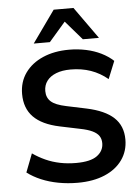

<svg xmlns="http://www.w3.org/2000/svg" viewBox="-62 -986 755 1044"><g transform="rotate(-5 315.5 -464.5)"><path d="M320 10Q265 10 214.5 0.5Q164 -9 121.5 -27Q79 -45 46 -70L85 -171Q118 -148 154.5 -131.5Q191 -115 232.5 -106.5Q274 -98 320 -98Q399 -98 435 -124.5Q471 -151 471 -193Q471 -216 460 -232.5Q449 -249 424 -261Q399 -273 358 -281L248 -304Q153 -324 106.5 -371.5Q60 -419 60 -497Q60 -563 95 -612Q130 -661 192 -688Q254 -715 335 -715Q383 -715 427.5 -705.5Q472 -696 509.5 -677.5Q547 -659 575 -633L536 -537Q494 -572 444 -589.5Q394 -607 334 -607Q288 -607 255 -594Q222 -581 204.5 -557.5Q187 -534 187 -502Q187 -466 211 -444.5Q235 -423 293 -411L402 -388Q501 -367 549.5 -322Q598 -277 598 -202Q598 -139 564 -91Q530 -43 467.5 -16.5Q405 10 320 10ZM147 -765 271 -939H379L503 -765H415L325 -869L235 -765Z"/></g></svg>

Font: Nunito Sans 12pt ExtraLight
Style: Regular
Weight: 200
Version: Version 3.101;gftools[0.9.27]